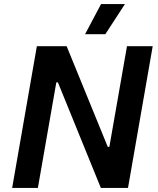

<svg xmlns="http://www.w3.org/2000/svg" viewBox="-20 -928 782 948"><path d="M40 0H167L258 -521H266L478 0H612L734 -700H607L520 -203H512L309 -700H162ZM597 -908H479L400 -759H500Z"/></svg>

Font: Fixel Display 20240404 SemiBold
Style: Italic
Weight: 600
Italic angle: -10°
Designer: AlfaBravo + MacPaw
Foundry: Kyrylo Tkachov, Marchela Mozhyna, Serhii Makarenko, Maria Weinstein, Zakhar Kryvoshyya
Version: Version 1.211;Glyphs 3.2 (3225)